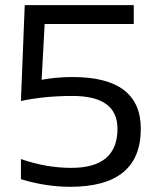

<svg xmlns="http://www.w3.org/2000/svg" viewBox="-20 -718 614 743"><path d="M75.7 -698.2H497.6V-625H152.8L141.1 -409.2Q198.2 -419.9 261.2 -419.9Q524.9 -419.9 524.9 -219.7Q524.9 4.9 251.5 4.9Q158.7 4.9 61 -24.4V-102.5Q158.7 -68.4 256.3 -68.4Q434.6 -68.4 434.6 -219.7Q434.6 -346.7 261.2 -346.7Q151.4 -346.7 61 -327.1Z"/></svg>

Font: Voltera
Style: Regular
Weight: 400
Designer: Bernd Montag
Version: Version 1.301